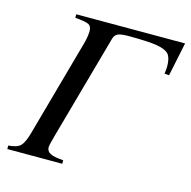

<svg xmlns="http://www.w3.org/2000/svg" viewBox="-98 -750 841 847"><g transform="rotate(15 322.5 -326.5)"><path d="M645 -653 613 -499 592 -501Q595 -523 595 -534Q595 -573 581 -589.5Q567 -606 527 -613Q487 -620 396 -620Q361 -620 347 -613.5Q333 -607 328 -588L196 -115Q182 -65 182 -55Q182 -37 199 -28Q216 -19 259 -16V0H8V-16Q49 -19 64 -35Q79 -51 91 -94L214 -536Q224 -572 224 -597Q224 -618 210.5 -625.5Q197 -633 148 -637V-653Z"/></g></svg>

Font: STIX
Style: Italic
Weight: 400
Italic angle: -16.33°
Designer: MicroPress Inc., with final additions and corrections provided by Coen Hoffman, Elsevier (retired)
Version: Version 1.1.1